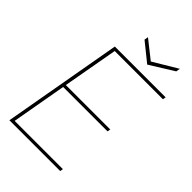

<svg xmlns="http://www.w3.org/2000/svg" viewBox="-254 -964 1061 1061"><g transform="rotate(45 277.0 -433.5)"><path d="M33 0 157 -700H554L551 -682H174L116 -358H463L460 -340H113L56 -18H433L430 0ZM498 -867 494 -843 354 -756 246 -843 250 -866 356 -782Z"/></g></svg>

Font: DM Sans 11pt Thin
Style: Italic
Weight: 250
Italic angle: -10°
Version: Version 4.004;gftools[0.9.30]